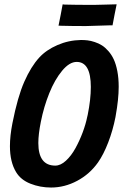

<svg xmlns="http://www.w3.org/2000/svg" viewBox="-20 -840 558 868"><path d="M507.3 -820.3Q503.9 -804.7 497.8 -773.2Q491.7 -741.7 488.8 -725.6H480.5Q381.3 -722.2 367.7 -722.2Q303.2 -722.2 253.4 -723.6Q252 -723.6 249 -723.9Q246.1 -724.1 244.6 -724.1Q248 -740.2 254.2 -772.2Q260.3 -804.2 263.2 -820.3Q269 -819.3 272.5 -819.3Q320.3 -817.9 404.8 -817.9Q420.4 -817.9 454.6 -819.1Q488.8 -820.3 499 -820.3ZM346.2 -659.2Q361.8 -659.2 376.2 -657.5Q390.6 -655.8 408.4 -649.9Q426.3 -644 440.9 -634.8Q455.6 -625.5 470 -609.1Q484.4 -592.8 494.4 -571.3Q504.4 -549.8 510.5 -518.1Q516.6 -486.3 516.6 -447.8Q516.6 -391.6 502.9 -315.9Q502.9 -314.9 502.4 -313.2Q502 -311.5 502 -310.5Q490.2 -250.5 469.2 -196Q448.2 -141.6 423.3 -106Q385.7 -52.7 328.9 -22.5Q272 7.8 210.9 7.8Q161.6 7.8 117.7 -9.5Q73.7 -26.9 52.7 -62Q24.9 -107.9 24.9 -179.2Q24.9 -225.6 36.1 -282.7Q59.6 -401.9 89.8 -470.5Q120.1 -539.1 157.2 -579.6Q189 -614.3 239.5 -636.2Q290 -658.2 346.2 -659.2ZM230 -91.3Q253.9 -91.3 278.1 -113.5Q302.2 -135.7 321 -169.9Q339.8 -204.1 353.8 -241.5Q367.7 -278.8 374.5 -312.5Q375 -314 375.5 -316.7Q376 -319.3 376.5 -320.8Q390.6 -390.6 390.6 -446.8Q390.6 -560.1 326.7 -560.1Q293.9 -560.1 260.7 -520Q227.5 -480 202.9 -418.9Q178.2 -357.9 164.6 -289.1Q153.3 -232.9 153.3 -193.4Q153.3 -91.3 230 -91.3Z"/></svg>

Font: Fantasque Sans Mono
Style: Bold Italic
Weight: 700
Italic angle: -11°
Monospace: yes
Designer: Jany Belluz
Version: Version 1.7.1